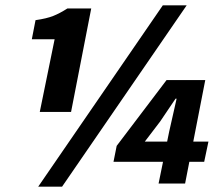

<svg xmlns="http://www.w3.org/2000/svg" viewBox="-20 -692 828 724"><path d="M130 -270 186 -544H100L114 -616Q156 -622 181 -632Q206 -642 234 -660H324L248 -270ZM124 12 594 -672H684L214 12ZM578 0 618 -196 646 -320H642L584 -234L526 -158H766L750 -82H408L420 -142L608 -390H754L678 0Z"/></svg>

Font: Source Sans 3 ExtraLight Black
Style: Italic
Weight: 900
Italic angle: -11°
Version: Version 3.052;hotconv 1.1.0;makeotfexe 2.6.0